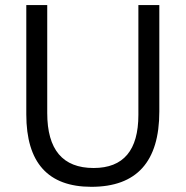

<svg xmlns="http://www.w3.org/2000/svg" viewBox="-20 -720 727 752"><path d="M604 -283.2Q604 11.7 337.9 11.7Q83 11.7 83 -272V-700.2H165V-277.3Q165 -62 346.7 -62Q522 -62 522 -270V-700.2H604Z"/></svg>

Font: Segoe UI Historic
Style: Regular
Weight: 400
Foundry: Microsoft Corporation
Version: Version 1.03